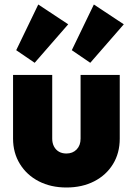

<svg xmlns="http://www.w3.org/2000/svg" viewBox="-20 -822 590 853"><path d="M275 11Q206 11 152.5 -16.5Q99 -44 68.5 -93.5Q38 -143 38 -206V-489H212V-206Q212 -186 220 -171Q228 -156 242 -148Q256 -140 275 -140Q303 -140 320.5 -158Q338 -176 338 -206V-489H512V-206Q512 -142 482 -93Q452 -44 398.5 -16.5Q345 11 275 11ZM134 -543 52 -599 150 -802 283 -714ZM381 -543 299 -599 397 -802 530 -714Z"/></svg>

Font: Outfit Thin ExtraBold
Style: Regular
Weight: 800
Version: Version 1.100;gftools[0.9.27]